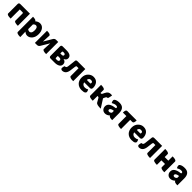

<svg xmlns="http://www.w3.org/2000/svg" viewBox="884 -3373 6370 6370"><g transform="rotate(45 4069.5 -188.0)"><path d="M250 0Q72 0 72 -65V-504Q72 -569 137 -569H589V0Q411 0 411 -65V-401Q411 -430 382 -430H250V0Z M910 207Q732 207 732 142V-569Q877 -569 890 -514Q971 -583 1053 -583Q1155 -583 1215 -504Q1275 -426 1275 -294Q1275 -154 1204 -70Q1133 14 1036 14Q963 14 904 -45L910 207ZM994 -132Q1038 -132 1065 -171Q1092 -210 1092 -291Q1092 -438 1000 -438Q954 -438 910 -390V-165Q947 -132 994 -132Z M1390 0V-569Q1562 -569 1560 -504L1547 -220L1721 -513Q1754 -569 1819 -569H1916V0Q1744 0 1746 -65L1760 -349L1584 -55Q1551 0 1486 0Z M2125 0Q2060 0 2060 -65V-504Q2060 -569 2125 -569H2304Q2536 -569 2536 -418Q2536 -379 2512 -346Q2489 -314 2440 -296Q2558 -268 2558 -164Q2558 -81 2491 -40Q2424 0 2319 0ZM2233 -349H2295Q2366 -349 2366 -399Q2366 -452 2295 -452H2262Q2233 -452 2233 -423ZM2233 -146Q2233 -117 2262 -117H2310Q2385 -117 2385 -176Q2385 -201 2366 -216Q2347 -232 2309 -232H2233Z M2671 14Q2601 1 2612 -63L2625 -131Q2630 -159 2659 -155Q2708 -155 2719 -235Q2727 -298 2740 -415Q2753 -532 2752 -523Q2757 -569 2822 -569H3186V0Q3008 0 3008 -65V-430H2926Q2898 -430 2892 -381Q2872 -215 2867 -185Q2837 14 2671 14Z M3588 14Q3461 14 3379 -66Q3298 -147 3298 -285Q3298 -418 3379 -500Q3460 -583 3568 -583Q3686 -583 3749 -507Q3812 -431 3812 -309L3810 -297Q3804 -232 3739 -232H3470Q3493 -122 3612 -122Q3670 -122 3732 -158Q3791 -51 3733 -17Q3700 14 3588 14ZM3480 -375Q3467 -349 3496 -349H3632Q3661 -349 3656 -387Q3661 -447 3571 -447Q3532 -447 3504 -422Z M4104 0Q3926 0 3926 -65V-569Q4104 -569 4104 -504V-363H4126Q4155 -363 4167 -389L4204 -464Q4238 -534 4279 -558Q4320 -583 4388 -583L4435 -575Q4408 -410 4386 -415Q4362 -415 4346 -404Q4330 -393 4315 -360L4288 -298L4479 0Q4285 0 4253 -56L4171 -199Q4157 -224 4128 -224H4104V0Z M4690 14Q4613 14 4567 -35Q4521 -85 4521 -159Q4521 -250 4596 -300Q4671 -350 4799 -363Q4837 -368 4828 -400Q4831 -441 4751 -441Q4691 -441 4602 -391Q4540 -508 4603 -541Q4665 -583 4785 -583Q5015 -583 5015 -323V0Q4870 0 4858 -57H4853Q4774 14 4690 14ZM4751 -124Q4795 -124 4837 -169V-260Q4690 -241 4690 -173Q4690 -124 4751 -124Z M5431 0Q5253 0 5253 -65V-430H5088Q5088 -569 5153 -569H5596Q5596 -430 5531 -430H5431V0Z M5934 14Q5807 14 5725 -66Q5644 -147 5644 -285Q5644 -418 5725 -500Q5806 -583 5914 -583Q6032 -583 6095 -507Q6158 -431 6158 -309L6156 -297Q6150 -232 6085 -232H5816Q5839 -122 5958 -122Q6016 -122 6078 -158Q6137 -51 6079 -17Q6046 14 5934 14ZM5826 -375Q5813 -349 5842 -349H5978Q6007 -349 6002 -387Q6007 -447 5917 -447Q5878 -447 5850 -422Z M6276 14Q6206 1 6217 -63L6230 -131Q6235 -159 6264 -155Q6313 -155 6324 -235Q6332 -298 6345 -415Q6358 -532 6357 -523Q6362 -569 6427 -569H6791V0Q6613 0 6613 -65V-430H6531Q6503 -430 6497 -381Q6477 -215 6472 -185Q6442 14 6276 14Z M7113 0Q6935 0 6935 -65V-569Q7113 -569 7113 -504V-367H7283V-569Q7461 -569 7461 -504V0Q7283 0 7283 -65V-212H7113V0Z M7749 14Q7672 14 7626 -35Q7580 -85 7580 -159Q7580 -250 7655 -300Q7730 -350 7858 -363Q7896 -368 7887 -400Q7890 -441 7810 -441Q7750 -441 7661 -391Q7599 -508 7662 -541Q7724 -583 7844 -583Q8074 -583 8074 -323V0Q7929 0 7917 -57H7912Q7833 14 7749 14ZM7810 -124Q7854 -124 7896 -169V-260Q7749 -241 7749 -173Q7749 -124 7810 -124Z"/></g></svg>

Font: Swei Half Moon CJK SC
Style: Black
Weight: 900
Version: Version 2.071